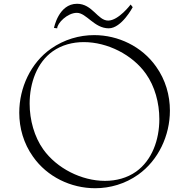

<svg xmlns="http://www.w3.org/2000/svg" viewBox="-20 -991 1002 1017"><path d="M283 -841C283 -868 337 -923 387 -923C438 -923 479 -841 556 -841C624 -841 683 -953 683 -953L672 -967C672 -967 608 -882 553 -882C497 -882 470 -971 388 -971C290 -971 266 -843 266 -843ZM484 6C563 6 643 -17 712 -66C819 -142 880 -273 880 -405C880 -486 857 -568 807 -638C732 -745 606 -805 479 -805C400 -805 320 -782 250 -733C143 -658 82 -527 82 -394C82 -313 105 -231 155 -161C230 -54 356 6 484 6ZM536 -33C412 -33 281 -99 209 -200C162 -266 137 -355 137 -442C137 -552 176 -660 259 -719C307 -753 365 -768 424 -768C549 -768 682 -701 753 -600C800 -534 824 -446 824 -360C824 -250 785 -142 701 -82C653 -48 595 -33 536 -33Z"/></svg>

Font: Cantique Normal
Style: Regular
Weight: 400
Designer: Sébastien Hayez
Foundry: Sébastien Hayez & Ariel Martín Pérez
Version: Version 1.000;hotconv 1.0.109;makeotfexe 2.5.65596